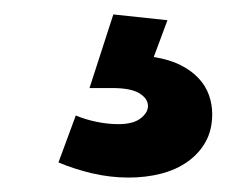

<svg xmlns="http://www.w3.org/2000/svg" viewBox="-20 -46 334 266"><path d="M137 -26 212 -18 193 33Q215 36.5 230.2 44.2Q245.5 52 255.2 62.5Q265 73 269.5 85.8Q274 98.5 274 112Q274 134 265 150.2Q256 166.5 240.2 177.8Q224.5 189 203.5 194.5Q182.5 200 158 200Q132.5 200 107.2 194Q82 188 61 179L85 114Q98 119.5 113.8 122.8Q129.5 126 144 126Q164.5 126 174.8 118Q185 110 185 101Q185 90.5 173 83.2Q161 76 136 76H104Z"/></svg>

Font: Argentum Sans
Style: Regular
Weight: 400
Designer: Julieta Ulanovsky, Owen Earl, Chris M. Simpson, Rasmus Andersson, Cristiano Sobral
Foundry: The Argentum Sans Project Authors
Version: Version 3.135; ttfautohint (v1.8.4.7-5d5b-dirty)